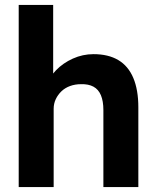

<svg xmlns="http://www.w3.org/2000/svg" viewBox="-20 -760 632 780"><path d="M56 -740H196V-421L168 -409Q179 -445 207.5 -474.5Q236 -504 276 -522Q316 -540 360 -540Q420 -540 460.5 -516Q501 -492 521.5 -443.5Q542 -395 542 -324V0H400V-313Q400 -349 390 -373Q380 -397 359.5 -408Q339 -419 309 -418Q285 -418 264.5 -410.5Q244 -403 229.5 -389Q215 -375 206.5 -357Q198 -339 198 -318V0H128Q105 0 87 0Q69 0 56 0Z"/></svg>

Font: Our Lexend SemiBold
Style: Regular
Weight: 600
Designer: Bonnie Shaver-Troup, Thomas Jockin
Foundry: Lexend
Version: Version 1.007